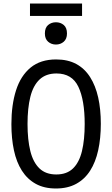

<svg xmlns="http://www.w3.org/2000/svg" viewBox="-20 -1065 640 1095"><path d="M299 10Q232 10 184 -16.5Q136 -43 105 -91.5Q74 -140 59.5 -207.5Q45 -275 45 -357Q45 -467 71.5 -550Q98 -633 154.5 -679.5Q211 -726 300 -726Q367 -726 415 -700Q463 -674 494 -625Q525 -576 540 -509Q555 -442 555 -359Q555 -276 540 -208Q525 -140 494 -91.5Q463 -43 414.5 -16.5Q366 10 299 10ZM301 -70Q361 -70 396.5 -104.5Q432 -139 447.5 -203.5Q463 -268 463 -358Q463 -494 427 -570Q391 -646 302 -646Q242 -646 205.5 -611.5Q169 -577 153 -512.5Q137 -448 137 -358Q137 -268 153 -203.5Q169 -139 205 -104.5Q241 -70 301 -70ZM299 -811Q273 -811 254.5 -827Q236 -843 236 -874Q236 -907 254.5 -922.5Q273 -938 299 -938Q325 -938 343.5 -922.5Q362 -907 362 -874Q362 -843 343.5 -827Q325 -811 299 -811ZM151 -974V-1045H448V-974Z"/></svg>

Font: Noto Sans Mono
Style: Regular
Weight: 400
Designer: Monotype Design Team
Foundry: Monotype Imaging Inc.
Version: Version 2.014